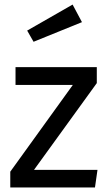

<svg xmlns="http://www.w3.org/2000/svg" viewBox="-20 -821 472 841"><path d="M404 -457 129 -77H407L396 0H25V-69L299 -449H48V-527H404ZM339 -724 127 -638 99 -687 298 -801Z"/></svg>

Font: FiraGOUPP
Style: Medium
Weight: 400
Designer: bBox Type
Foundry: bBox Type GmbH
Version: Version 1.001